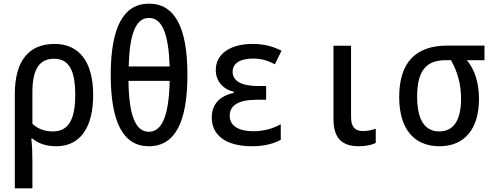

<svg xmlns="http://www.w3.org/2000/svg" viewBox="-20 -789 2690 1049"><path d="M61 -275V240H157V99C157 55 156 8 151 -32H157C189 -5 233 10 287 10C422 10 489 -97 489 -270C489 -455 410 -549 278 -549C132 -549 61 -450 61 -275ZM269 -71C225 -71 185 -85 157 -113V-286C157 -410 195 -468 275 -468C356 -468 391 -406 391 -271C391 -135 354 -71 269 -71Z M793 10C938 10 1004 -124 1004 -381C1004 -637 936 -769 794 -769C652 -769 585 -635 585 -380C585 -123 652 10 793 10ZM907 -426H683C688 -602 721 -691 794 -691C867 -691 901 -602 907 -426ZM793 -69C719 -69 684 -163 682 -347H907C903 -161 867 -69 793 -69Z M1357 10C1423 10 1472 -3 1514 -25V-110C1475 -89 1426 -72 1364 -72C1288 -72 1235 -99 1235 -157C1235 -211 1280 -244 1382 -244H1434V-319H1391C1301 -319 1251 -345 1251 -397C1251 -443 1291 -469 1363 -469C1407 -469 1442 -459 1482 -438L1518 -512C1468 -537 1420 -549 1360 -549C1240 -549 1159 -496 1159 -407C1159 -348 1194 -304 1258 -287V-282C1185 -266 1137 -223 1137 -147C1137 -56 1206 10 1357 10Z M1941 10C1977 10 2011 3 2033 -8V-86C2019 -80 1990 -73 1964 -73C1922 -73 1898 -93 1898 -149V-539H1802V-139C1802 -32 1850 10 1941 10Z M2381 10C2518 10 2597 -84 2597 -249C2597 -334 2575 -407 2531 -460H2627V-540H2425C2255 -540 2161 -452 2161 -259C2161 -86 2241 10 2381 10ZM2380 -71C2300 -71 2259 -136 2259 -261C2259 -400 2307 -460 2413 -460H2444C2480 -397 2499 -328 2499 -250C2499 -136 2461 -71 2380 -71Z"/></svg>

Font: Noto Sans Mono Condensed Medium
Style: Regular
Weight: 500
Width: 3
Designer: Monotype Design Team
Foundry: Monotype Imaging Inc.
Version: Version 2.014